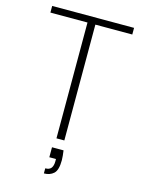

<svg xmlns="http://www.w3.org/2000/svg" viewBox="-133 -778 794 1060"><g transform="rotate(15 264.5 -247.5)"><path d="M242 0V-662H30V-700H498V-662H287V0ZM225 205V176Q249 176 259 162.5Q269 149 269 124V111H231V54H297Q299 69 300.5 83.5Q302 98 302 109Q302 166 280.5 185.5Q259 205 225 205Z"/></g></svg>

Font: DM Sans 16pt ExtraLight
Style: Regular
Weight: 250
Version: Version 4.004;gftools[0.9.30]